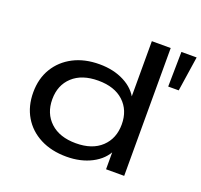

<svg xmlns="http://www.w3.org/2000/svg" viewBox="-124 -845 1044 995"><g transform="rotate(20 398.5 -348.0)"><path d="M338 9Q255 9 193 -23Q131 -55 97 -112.5Q63 -170 63 -246Q63 -322 97.5 -379Q132 -436 193.5 -468Q255 -500 337 -500Q415 -500 474 -469.5Q533 -439 558 -386H550V-705H654V0H554V-108H562Q536 -53 476 -22Q416 9 338 9ZM360 -73Q450 -73 500.5 -120.5Q551 -168 551 -246Q551 -324 500.5 -371Q450 -418 360 -418Q270 -418 219 -371Q168 -324 168 -246Q168 -168 219 -120.5Q270 -73 360 -73ZM710 -513 713 -705H797L768 -513Z"/></g></svg>

Font: Nunito Sans 10pt Expanded Medium
Style: Regular
Weight: 500
Width: 7
Designer: Vernon Adams
Foundry: Vernon Adams
Version: Version 3.101;gftools[0.9.27]